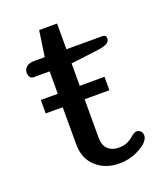

<svg xmlns="http://www.w3.org/2000/svg" viewBox="-117 -674 650 765"><g transform="rotate(-20 207.5 -291.5)"><path d="M122 -118V-275H50V-332H122V-427H54Q45 -427 39.5 -434Q34 -441 34 -452Q34 -468 45.5 -477.5Q57 -487 77 -487H123L139 -596H215V-487H369Q375 -487 379 -483.5Q383 -480 383 -473Q383 -460 372 -453Q361 -446 336 -442L216 -427H215V-332H320V-275H215V-112Q215 -80 232 -63.5Q249 -47 278 -47Q297 -47 312 -53Q327 -59 342 -72Q356 -84 365 -84Q375 -84 382 -77Q389 -70 389 -58Q389 -48 380.5 -36.5Q372 -25 355 -15Q312 13 258 13Q200 13 161 -22Q122 -57 122 -118Z"/></g></svg>

Font: Maitree Medium
Style: Regular
Weight: 500
Designer: CadsonDemak Team
Foundry: CadsonDemak
Version: Version 1.010